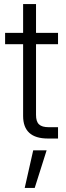

<svg xmlns="http://www.w3.org/2000/svg" viewBox="-20 -676 324 937"><path d="M92.8 -656.2V-515.6H4.9V-460.4H92.8V-109.9C92.8 -37.1 133.3 0 213.4 0H263.2V-55.2H218.8C173.3 -55.2 155.8 -72.3 155.8 -115.7V-460.4H263.2V-515.6H155.8V-656.2ZM100.6 241.2H149.4L207.5 57.6H142.1Z"/></svg>

Font: Raveo Display Display Light
Style: Regular
Weight: 300
Designer: Jakub Foglar, Rasmus Andersson (Inter)
Foundry: Jakubfoglar.com
Version: Version 1.100;Glyphs 3.2.3 (3260)